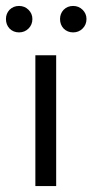

<svg xmlns="http://www.w3.org/2000/svg" viewBox="-39 -626 311 646"><path d="M80 0V-440H150V0ZM252 -562Q252 -543 239 -530Q226 -517 207 -517Q188 -517 175 -530Q163 -543 163 -562Q163 -580 175 -593Q188 -606 207 -606Q226 -606 239 -593Q252 -580 252 -562ZM70 -562Q70 -543 57 -530Q44 -517 25 -517Q6 -517 -7 -530Q-19 -543 -19 -562Q-19 -580 -7 -593Q6 -606 25 -606Q44 -606 57 -593Q70 -580 70 -562Z"/></svg>

Font: Glacial Indifference
Style: Regular
Weight: 400
Designer: Alfredo Marco Pradil
Version: Version 1.00